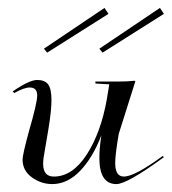

<svg xmlns="http://www.w3.org/2000/svg" viewBox="-20 -461 434 485"><path d="M99 -328 91 -338 244 -441 254 -426ZM239 -328 231 -338 384 -441 394 -426ZM280 -123Q271 -71 271 -49Q271 -15 293 -15Q320 -15 391 -67L394 -64Q301 4 274 4Q231 4 231 -62Q231 -86 236 -119Q214 -62 182 -29Q150 4 112 4Q84 4 60.5 -13Q37 -30 37 -58Q37 -70 53 -129Q74 -201 74 -220Q74 -240 55 -240Q41 -240 16 -226L12 -230Q54 -259 74 -259Q93 -259 101.5 -248Q110 -237 110 -208Q110 -181 102 -133L93 -80Q89 -60 89 -47Q89 -15 116 -15Q163 -15 199 -70.5Q235 -126 250 -211L256 -248L221 -250V-255H276Q303 -255 320 -257L322 -256Z"/></svg>

Font: Kleymissky
Style: Regular
Weight: 500
Italic angle: -8°
Designer: gluk
Foundry: gluk
Version: Version 0.283